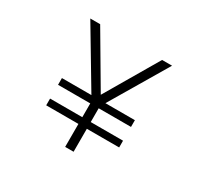

<svg xmlns="http://www.w3.org/2000/svg" viewBox="-145 -893 1141 1086"><g transform="rotate(30 425.0 -350.0)"><path d="M184 -194H394.5V-284H184V-328H376.5L154.5 -700H219L421.5 -356L623.5 -700H688.5L468 -328H660.5V-284H449.5V-194H660.5V-150H449.5V0H394.5V-150H184Z"/></g></svg>

Font: League Mono Wide UltraLight
Style: Regular
Weight: 200
Width: 8
Designer: Tyler Finck
Foundry: The League of Moveable Type / Tyler Finck
Version: Version 2.210